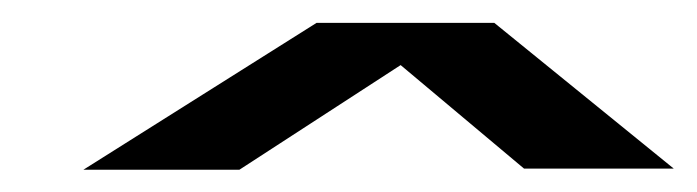

<svg xmlns="http://www.w3.org/2000/svg" viewBox="-20 -743 610 168"><path d="M53 -594.5H189.5L387.5 -723H257ZM438.5 -595.5H569.5L412.5 -723H286.5Z"/></svg>

Font: Anybody ExtraExpanded
Style: Bold Italic
Weight: 700
Width: 8
Italic angle: -10°
Version: Version 1.113;gftools[0.9.25]